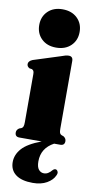

<svg xmlns="http://www.w3.org/2000/svg" viewBox="-100 -729 481 988"><g transform="rotate(10 141.0 -235.0)"><path d="M144 -488.5Q96.5 -488.5 67.8 -516.5Q39 -544.5 39 -588.5Q39 -632.5 67.8 -660.5Q96.5 -688.5 144 -688.5Q192 -688.5 221 -660.5Q250 -632.5 250 -588.5Q250 -544.5 221 -516.5Q192 -488.5 144 -488.5ZM238.5 -435V-82.5Q238.5 -66.5 241 -59.8Q243.5 -53 250 -50L262 -45.5Q275.5 -36.5 275.5 -22.5Q275.5 0 252.5 0H220.5Q156.5 34.5 156.5 103.5Q156.5 133 167.5 146.2Q178.5 159.5 195 159.5Q207 159.5 217 153.2Q227 147 235 137Q245.5 125.5 255 129.5Q260 131.5 263.2 139.2Q266.5 147 260.5 159Q249.5 184 219.8 201Q190 218 146.5 218Q88.5 218 57.8 195Q27 172 27 130Q27 91.5 55.8 59Q84.5 26.5 155.5 0H39Q16 0 16 -22.5Q16 -36.5 29.5 -45.5L41.5 -50Q47.5 -53 50.2 -59.8Q53 -66.5 53 -82.5V-333.5Q53 -345 50.2 -350Q47.5 -355 41 -358L29 -359.5Q15 -366.5 15 -380Q15 -395.5 36.5 -404.5L176 -449Q192 -455 200.2 -457Q208.5 -459 216.5 -459Q238.5 -459 238.5 -435Z"/></g></svg>

Font: Fraunces 144pt Soft Black
Style: Regular
Weight: 900
Version: Version 1.000;[b76b70a41]